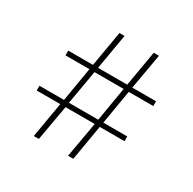

<svg xmlns="http://www.w3.org/2000/svg" viewBox="-154 -856 1019 1015"><g transform="rotate(30 355.5 -349.0)"><path d="M422 -216H244L206 0H175L212 -216H68V-245H218L253 -453H107V-482H258L295 -698H326L289 -482H467L504 -698H536L498 -482H643V-453H493L458 -245H604V-216H453L416 0H384ZM427 -245 462 -453H284L248 -245Z"/></g></svg>

Font: IBM Plex Sans Thai ExtLt
Style: Regular
Weight: 200
Designer: Mike Abbink, Paul van der Laan, Pieter van Rosmalen, Ben Mitchell, Mark Frömberg
Foundry: Bold Monday
Version: Version 1.2